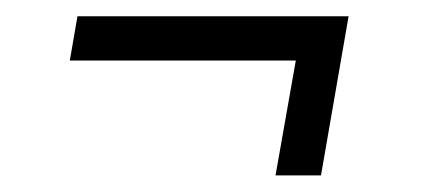

<svg xmlns="http://www.w3.org/2000/svg" viewBox="-20 -399 510 231"><path d="M366.2 -188H311.5L335.9 -326.2H64L73.2 -379.4H399.4Z"/></svg>

Font: TypoPRO Roboto
Style: Italic
Weight: 300
Italic angle: -12°
Designer: Google
Version: Version 2.136; 2016